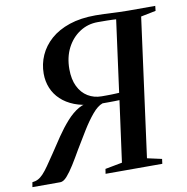

<svg xmlns="http://www.w3.org/2000/svg" viewBox="-116 -828 888 910"><g transform="rotate(-10 328.0 -373.0)"><path d="M-33 2 -29 -21Q-13.5 -22.5 -1 -29Q11.5 -35.5 24 -48.8Q36.5 -62 51.8 -84Q67 -106 89 -138.5Q112.5 -174.5 138 -212Q163.5 -249.5 191.5 -281Q219.5 -312.5 250 -330.2Q280.5 -348 314 -343.5L317 -335Q267.5 -337.5 229.5 -352.5Q191.5 -367.5 165.5 -392Q139.5 -416.5 126.2 -448.8Q113 -481 113 -518Q113 -564.5 131.5 -606Q150 -647.5 186.2 -679.5Q222.5 -711.5 276.8 -729.8Q331 -748 402.5 -748Q424.5 -748 443.5 -747.2Q462.5 -746.5 480.8 -745.5Q499 -744.5 518 -743.8Q537 -743 558.5 -743H689.5L687 -719.5L615 -705L525.5 -38.5L595.5 -23L592.5 0H319.5L323 -23L405 -38.5L445 -332.5Q433 -332 420.2 -331.8Q407.5 -331.5 393.5 -331.5Q379.5 -331.5 363.5 -331.5Q339.5 -323.5 313.5 -292.5Q287.5 -261.5 261.5 -219.2Q235.5 -177 210.5 -135Q190 -99 170.5 -67.8Q151 -36.5 133.8 -17.2Q116.5 2 101.5 2ZM449.5 -367 496 -712.5Q488.5 -713 478.8 -713.5Q469 -714 452.5 -714.2Q436 -714.5 407.5 -714.5Q359.5 -714.5 320.8 -689.2Q282 -664 259.2 -619.8Q236.5 -575.5 236.5 -518Q236.5 -469 253.2 -434.8Q270 -400.5 299.2 -382.8Q328.5 -365 365 -365Q374.5 -365 386.2 -365Q398 -365 409.5 -365.2Q421 -365.5 431.5 -366Q442 -366.5 449.5 -367Z"/></g></svg>

Font: Merriweather 120pt Medium
Style: Italic
Weight: 500
Italic angle: -7.8°
Version: Version 2.101